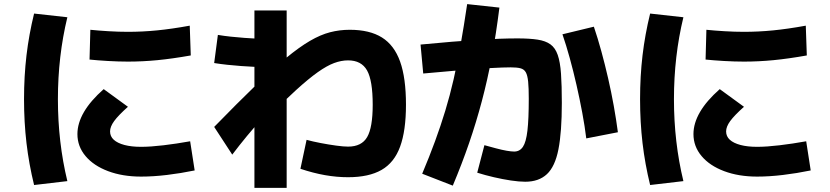

<svg xmlns="http://www.w3.org/2000/svg" viewBox="-20 -843 4040 935"><path d="M667 17Q577 17 506.5 -9.5Q436 -36 396.5 -83Q357 -130 357 -190Q357 -296 485 -409L603 -323Q556 -281 536 -253.5Q516 -226 516 -203Q516 -179 534 -162.5Q552 -146 586 -137Q620 -128 667 -128Q713 -128 776 -135.5Q839 -143 906 -155L928 -13Q860 1 793 9Q726 17 667 17ZM603 -543Q557 -543 505.5 -546Q454 -549 416 -553L420 -698Q458 -694 508 -691Q558 -688 603 -688Q673 -688 744.5 -695Q816 -702 904 -718L909 -573Q819 -557 746.5 -550Q674 -543 603 -543ZM146 58Q121 -44 109 -146Q97 -248 97 -360Q97 -472 109 -573.5Q121 -675 146 -777L308 -759Q285 -664 273.5 -564.5Q262 -465 262 -360Q262 -255 273.5 -155.5Q285 -56 308 39Z M1219 72V-792H1376V72ZM1281 -516Q1252 -516 1219.5 -517.5Q1187 -519 1153.5 -521.5Q1120 -524 1087 -527.5Q1054 -531 1023 -536L1041 -673Q1071 -668 1104 -664.5Q1137 -661 1170.5 -658.5Q1204 -656 1236 -654.5Q1268 -653 1297 -653ZM1675 20Q1620 20 1563 10Q1506 0 1443 -21L1473 -162Q1502 -154 1541 -146.5Q1580 -139 1616.5 -134Q1653 -129 1675 -129Q1741 -129 1768 -175.5Q1795 -222 1795 -333Q1795 -451 1767.5 -500Q1740 -549 1675 -549Q1642 -549 1607 -536Q1572 -523 1527.5 -491.5Q1483 -460 1422.5 -405Q1362 -350 1278 -266H1257Q1221 -227 1183 -181Q1145 -135 1111 -90L1023 -225Q1138 -343 1223 -425Q1308 -507 1373 -560.5Q1438 -614 1489.5 -644Q1541 -674 1587.5 -686Q1634 -698 1683 -698Q1780 -698 1840 -660.5Q1900 -623 1928.5 -543Q1957 -463 1957 -333Q1957 -207 1928.5 -129Q1900 -51 1838 -15.5Q1776 20 1675 20Z M2538 42Q2508 42 2468 36Q2428 30 2385 20Q2342 10 2304 -2L2339 -136Q2368 -128 2396 -120.5Q2424 -113 2447 -109Q2470 -105 2484 -105Q2511 -105 2526.5 -128Q2542 -151 2548.5 -207Q2555 -263 2555 -363Q2555 -414 2552 -445Q2549 -476 2540.5 -491Q2532 -506 2514.5 -510.5Q2497 -515 2467 -515Q2432 -515 2368.5 -511.5Q2305 -508 2221.5 -501Q2138 -494 2041 -485L2028 -626Q2195 -642 2307 -649Q2419 -656 2500 -656Q2559 -656 2598 -650Q2637 -644 2660.5 -627Q2684 -610 2696 -575.5Q2708 -541 2712 -484Q2716 -427 2716 -342Q2716 -200 2699.5 -116Q2683 -32 2643.5 5Q2604 42 2538 42ZM2036 3Q2071 -80 2098.5 -155Q2126 -230 2148.5 -304Q2171 -378 2189 -456.5Q2207 -535 2223 -625Q2239 -715 2255 -823L2412 -806Q2396 -678 2375 -566Q2354 -454 2326.5 -350.5Q2299 -247 2264.5 -146.5Q2230 -46 2185 61ZM2835 -169Q2828 -227 2815.5 -294Q2803 -361 2787.5 -429Q2772 -497 2754.5 -560.5Q2737 -624 2719 -676L2872 -713Q2891 -657 2908.5 -593Q2926 -529 2941.5 -461.5Q2957 -394 2969 -327Q2981 -260 2989 -199Z M3667 17Q3577 17 3506.5 -9.5Q3436 -36 3396.5 -83Q3357 -130 3357 -190Q3357 -296 3485 -409L3603 -323Q3556 -281 3536 -253.5Q3516 -226 3516 -203Q3516 -179 3534 -162.5Q3552 -146 3586 -137Q3620 -128 3667 -128Q3713 -128 3776 -135.5Q3839 -143 3906 -155L3928 -13Q3860 1 3793 9Q3726 17 3667 17ZM3603 -543Q3557 -543 3505.5 -546Q3454 -549 3416 -553L3420 -698Q3458 -694 3508 -691Q3558 -688 3603 -688Q3673 -688 3744.5 -695Q3816 -702 3904 -718L3909 -573Q3819 -557 3746.5 -550Q3674 -543 3603 -543ZM3146 58Q3121 -44 3109 -146Q3097 -248 3097 -360Q3097 -472 3109 -573.5Q3121 -675 3146 -777L3308 -759Q3285 -664 3273.5 -564.5Q3262 -465 3262 -360Q3262 -255 3273.5 -155.5Q3285 -56 3308 39Z"/></svg>

Font: M PLUS 2 Thin ExtraBold
Style: Regular
Weight: 800
Version: Version 1.001